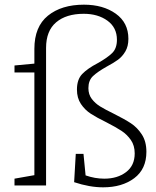

<svg xmlns="http://www.w3.org/2000/svg" viewBox="-20 -793 668 821"><path d="M466 -307Q512 -284 539.5 -266Q567 -248 586.5 -218Q606 -188 606 -144Q606 -70 554 -31Q502 8 421 8Q363 8 297 -14L304 -135H337L346 -43Q386 -29 426 -29Q482 -29 519 -57Q556 -85 556 -137Q556 -171 539.5 -194.5Q523 -218 499.5 -233.5Q476 -249 435 -270Q394 -290 368.5 -306.5Q343 -323 326 -348.5Q309 -374 309 -410Q309 -453 331.5 -476.5Q354 -500 398 -523Q439 -546 459.5 -566Q480 -586 480 -623Q480 -675 439.5 -704.5Q399 -734 338 -734Q263 -734 220 -697.5Q177 -661 177 -588V0H42V-29L127 -44V-483H42V-513L127 -521V-584Q127 -679 185 -726Q243 -773 339 -773Q421 -773 475 -734.5Q529 -696 529 -627Q529 -595 516 -573Q503 -551 484.5 -537.5Q466 -524 436 -508Q397 -486 377.5 -467.5Q358 -449 358 -416Q358 -389 372.5 -370Q387 -351 408 -338Q429 -325 466 -307Z"/></svg>

Font: Bitter Pro Light
Style: Regular
Weight: 300
Designer: Sol Matas, and Bitter project Authors
Foundry: Sol Matas
Version: Version 1.010